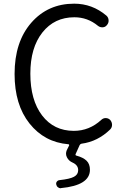

<svg xmlns="http://www.w3.org/2000/svg" viewBox="-20 -762 674 1035"><path d="M526.4 -116.2Q537.1 -126 550.8 -125.5Q564.5 -125 574.2 -115.2Q584 -103.5 584 -88.9Q584 -74.2 573.2 -63.5Q541 -32.2 502.4 -12.7Q463.9 6.8 418.9 12.7Q412.1 14.6 409.2 20.5L387.7 68.4Q384.8 75.2 392.6 77.1Q428.7 86.9 446.8 104.5Q464.8 122.1 464.8 153.3Q464.8 237.3 308.6 252Q307.6 252.9 306.6 252.9Q298.8 252.9 292 247.1Q285.2 242.2 283.2 232.4Q281.2 223.6 286.6 216.8Q292 210 300.8 209Q356.4 203.1 378.9 190.9Q401.4 178.7 401.4 155.3Q401.4 127.9 371.1 114.3Q350.6 105.5 340.8 85.9Q335.9 76.2 335.9 66.4Q335.9 57.6 339.8 47.9L352.5 22.5Q353.5 20.5 352.5 18.1Q351.6 15.6 348.6 15.6Q219.7 4.9 139.2 -96.2Q58.6 -197.3 58.6 -363.3Q58.6 -536.1 148.4 -639.2Q238.3 -742.2 379.9 -742.2Q477.5 -742.2 553.7 -677.7Q564.5 -668 565.4 -652.8Q566.4 -637.7 555.7 -626Q546.9 -615.2 532.7 -614.7Q518.6 -614.3 507.8 -623Q452.1 -668.9 380.9 -668.9Q273.4 -668.9 208.5 -586.9Q143.6 -504.9 143.6 -365.2Q143.6 -222.7 207 -139.6Q270.5 -56.6 377.9 -56.6Q461.9 -56.6 526.4 -116.2Z"/></svg>

Font: Gen Jyuu Gothic P Normal
Style: Regular
Weight: 300
Designer: [Source Han Sans]
Ryoko NISHIZUKA  (kana & ideographs); Paul D. Hunt (Latin, Greek & Cyrillic); Wenlong ZHANG  (bopomofo
Version: Version 1.002.20150607